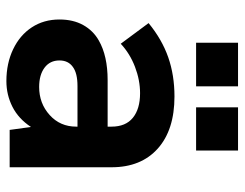

<svg xmlns="http://www.w3.org/2000/svg" viewBox="-100 -636 747 586"><g transform="rotate(90 273.0 -343.5)"><path d="M368 -65Q343 -27 306.5 -8.5Q270 10 228 10Q174 10 131 -10.5Q88 -31 64 -67.5Q40 -104 40 -152Q40 -194 57 -224.5Q74 -255 104 -272Q151 -299 225 -299H367V-311Q367 -354 340 -376Q313 -398 265 -398Q225 -398 184.5 -382.5Q144 -367 114 -339L51 -424Q101 -465 155.5 -484Q210 -503 275 -503Q377 -503 434 -452Q491 -401 491 -311V0H377ZM246 -90Q296 -90 331.5 -122Q367 -154 367 -203V-207H243Q204 -207 185 -193Q165 -179 165 -152Q165 -123 187 -106.5Q209 -90 246 -90ZM308 -697H440V-569H308ZM111 -697H244V-569H111Z"/></g></svg>

Font: Hanken Grotesk
Style: Bold
Weight: 700
Designer: Alfredo Marco Pradil
Foundry: Hanken Design Co.
Version: Version 3.014